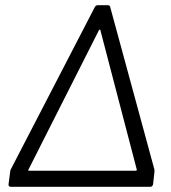

<svg xmlns="http://www.w3.org/2000/svg" viewBox="-20 -720 659 740"><path d="M13 -10 19 -56Q19 -63 22 -68L345 -692Q349 -700 357 -700H395Q404 -700 405 -692L575 -67Q576 -60 575 -55L570 -10Q568 0 559 0H21Q17 0 14.5 -3Q12 -6 13 -10ZM92 -62H503Q505 -62 506.5 -63.5Q508 -65 507 -67L367 -603Q367 -606 365 -606Q363 -606 361 -603L90 -67Q88 -65 89 -63.5Q90 -62 92 -62Z"/></svg>

Font: Barlow
Style: Italic
Weight: 400
Italic angle: -7°
Designer: Jeremy Tribby
Foundry: Tribby Type
Version: Version 1.408